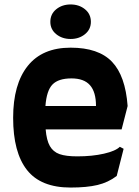

<svg xmlns="http://www.w3.org/2000/svg" viewBox="-20 -830 622 862"><path d="M39 -301Q39 -452 104.5 -534Q170 -616 297 -616Q422 -616 482.5 -553Q543 -490 553 -354L526 -249H185Q189 -200 204 -174Q219 -148 247.5 -138Q276 -128 327 -128Q394 -128 446.5 -140Q499 -152 518 -171L535 -162L504 -40Q466 -11 418 0.5Q370 12 297 12Q163 12 101 -67Q39 -146 39 -301ZM411 -354Q411 -417 384 -447.5Q357 -478 301 -478Q242 -478 215.5 -450.5Q189 -423 184 -354ZM206 -732Q206 -767 232.5 -788.5Q259 -810 297 -810Q335 -810 361.5 -788.5Q388 -767 388 -732Q388 -698 361.5 -676.5Q335 -655 297 -655Q259 -655 232.5 -676.5Q206 -698 206 -732Z"/></svg>

Font: Farro
Style: Bold
Weight: 700
Designer: Aceler Chua
Foundry: Grayscale Limited
Version: Version 1.101